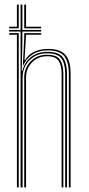

<svg xmlns="http://www.w3.org/2000/svg" viewBox="-20 -820 388 840"><path d="M70 0V-682H20V-689H70V-800H78V-689H160V-682H78V-639.5L75.2 -510.2H77.8Q86.8 -546.8 115.1 -570Q143.5 -593.2 187.8 -593.2Q239 -593.2 256.1 -567.6Q273.2 -542 273.2 -497.5V0H265.2V-497.5Q265.2 -540.8 248.9 -563.8Q232.5 -586.8 187 -586.8Q152.2 -586.8 128.1 -571.5Q104 -556.2 91.5 -532.9Q79 -509.5 79 -484.5V0ZM54 0V-668H20V-675H62V0ZM86 0V-484.5Q86 -507.2 97.6 -529.2Q109.2 -551.2 131.6 -565.9Q154 -580.5 185.8 -580.5Q228.8 -580.5 243 -558.1Q257.2 -535.8 257.2 -497.5V0H249.5V-497.5Q249.5 -534.5 236.1 -554.2Q222.8 -574 185.5 -574Q158.2 -574 137.6 -561.1Q117 -548.2 105.5 -527.8Q94 -507.2 94 -484.5V0ZM281.2 0V-497.5Q281.2 -546.8 262 -573.1Q242.8 -599.5 189.2 -599.5Q149.2 -599.5 122.1 -581.8Q95 -564 81.8 -533.8H80L86 -654.5V-675H160V-668H94V-666L87.2 -556.5H89Q105.2 -583.2 131.9 -594.6Q158.5 -606 190.2 -606Q228.8 -606 250.1 -593.4Q271.5 -580.8 280.2 -556.6Q289 -532.5 289 -497.5V0ZM20 -696V-703H54V-800H62V-696ZM86 -696V-800H94V-703H160V-696Z"/></svg>

Font: Big Shoulders Inline Text Thin
Style: Regular
Weight: 100
Designer: Patric King
Foundry: XO Type Co
Version: Version 2.002